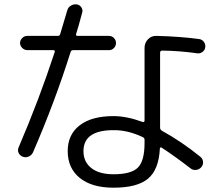

<svg xmlns="http://www.w3.org/2000/svg" viewBox="-20 -830 1040 893"><path d="M652.3 -165V-179.7Q652.3 -188.5 643.6 -192.4Q573.2 -225.6 507.8 -224.6Q368.2 -224.6 368.2 -127Q368.2 -77.1 404.8 -48.3Q441.4 -19.5 507.8 -19.5Q589.8 -19.5 621.1 -50.3Q652.3 -81.1 652.3 -165ZM906.2 -648.4Q919.9 -646.5 928.2 -635.3Q936.5 -624 934.6 -610.4Q933.6 -597.7 922.4 -588.9Q911.1 -580.1 897.5 -582Q814.5 -593.8 734.4 -594.7Q725.6 -594.7 724.6 -585.9V-235.4Q724.6 -227.5 733.4 -221.7Q824.2 -171.9 912.1 -100.6Q922.9 -91.8 924.3 -77.6Q925.8 -63.5 916 -52.2Q906.2 -41 891.6 -39.6Q877 -38.1 866.2 -46.9Q793 -103.5 731.4 -143.6Q729.5 -145.5 726.6 -144Q723.6 -142.6 723.6 -139.6Q718.8 -41 668.5 1Q618.2 43 507.8 43Q407.2 43 351.1 -2.4Q294.9 -47.9 294.9 -127Q294.9 -204.1 350.6 -247.1Q406.2 -290 507.8 -290Q569.3 -290 643.6 -262.7Q651.4 -260.7 652.3 -268.6V-607.4Q652.3 -630.9 668.5 -647.5Q684.6 -664.1 708 -663.1Q819.3 -660.2 906.2 -648.4ZM67.4 -146.5Q162.1 -367.2 234.4 -587.9Q236.3 -596.7 228.5 -596.7H107.4Q93.8 -596.7 83.5 -606.9Q73.2 -617.2 73.2 -629.9Q73.2 -642.6 83 -652.8Q92.8 -663.1 107.4 -663.1H249Q257.8 -663.1 259.8 -670.9L293 -782.2Q296.9 -795.9 309.6 -803.7Q322.3 -811.5 336.9 -809.6Q350.6 -807.6 358.4 -795.9Q366.2 -784.2 362.3 -771.5Q344.7 -705.1 334 -671.9Q332 -663.1 339.8 -663.1H487.3Q500 -663.1 509.8 -653.3Q519.5 -643.6 519.5 -629.9Q519.5 -616.2 509.8 -606.4Q500 -596.7 487.3 -596.7H320.3Q311.5 -596.7 308.6 -588.9Q235.4 -356.4 133.8 -122.1Q127.9 -108.4 113.8 -102.1Q99.6 -95.7 85.9 -101.1Q72.3 -106.4 66.4 -119.1Q60.5 -131.8 67.4 -146.5Z"/></svg>

Font: Rounded Mgen+ 1mn regular
Style: Regular
Weight: 400
Designer: [Source Han Sans]
Ryoko NISHIZUKA  (kana & ideographs); Paul D. Hunt (Latin, Greek & Cyrillic); Wenlong ZHANG  (bopomofo
Version: Version 1.059.20150602